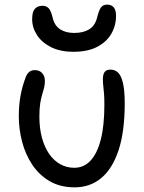

<svg xmlns="http://www.w3.org/2000/svg" viewBox="-20 -793 618 823"><path d="M300.2 10Q237.6 10 192.4 -16.7Q147.2 -43.4 117.8 -87.8Q88.4 -132.2 74.5 -186.3Q60.6 -240.4 60.6 -294.4Q60.6 -342.2 68.1 -383.2Q75.6 -424.2 90.4 -462.4Q96 -477.2 105.3 -484.8Q114.6 -492.4 130 -492.4Q149.2 -492.4 160.8 -479.6Q172.4 -466.8 172.4 -445.8Q172.4 -430 168.9 -416.4Q165.4 -402.8 160.6 -387Q155.8 -371.2 152.3 -349.1Q148.8 -327 148.8 -293Q148.8 -244.4 159.4 -204.2Q170 -164 189.7 -134.8Q209.4 -105.6 237.2 -89.7Q265 -73.8 298.4 -73.8Q339.4 -73.8 368.1 -104.5Q396.8 -135.2 412.1 -195.3Q427.4 -255.4 427.4 -343.6Q427.4 -371.6 426 -390.4Q424.6 -409.2 422.8 -423.7Q421 -438.2 421 -454.2Q421 -473.6 428.3 -484.1Q435.6 -494.6 453.2 -494.6Q472.6 -494.6 486 -481.9Q499.4 -469.2 507 -437.5Q514.6 -405.8 514.6 -349.8Q514.6 -228.6 488.2 -149Q461.8 -69.4 413.9 -29.7Q366 10 300.2 10ZM295 -571Q238.4 -571 198.8 -590.9Q159.2 -610.8 138.5 -642.8Q117.8 -674.8 117.8 -711Q117.8 -742.4 129.5 -755.3Q141.2 -768.2 161.6 -768.2Q179 -768.2 189 -757.3Q199 -746.4 206.2 -715.2Q214.2 -682.6 238.2 -667.2Q262.2 -651.8 298 -651.8Q336.2 -651.8 361.3 -666.7Q386.4 -681.6 395.8 -715.8Q403.8 -749.6 413 -761.4Q422.2 -773.2 439 -773.2Q457.8 -773.2 467.6 -761.4Q477.4 -749.6 477.4 -725.4Q477.4 -683.2 457.1 -648.1Q436.8 -613 396.3 -592Q355.8 -571 295 -571Z"/></svg>

Font: Shantell Sans Light
Style: Regular
Weight: 300
Designer: Stephen Nixon, Anya Danilova, Shantell Martin
Foundry: Arrow Type
Version: Version 1.011;[c5ecc13dd]